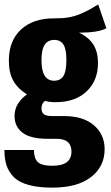

<svg xmlns="http://www.w3.org/2000/svg" viewBox="-22 -629 502 870"><path d="M422.9 -608.9 460 -501Q423.3 -481 335.9 -481Q379.9 -460.4 400.9 -427.2Q421.9 -394 421.9 -342.8Q421.9 -263.7 370.4 -214.8Q318.8 -166 230 -166Q202.1 -166 182.1 -171.9Q166 -160.6 166 -138.2Q166 -120.6 176.3 -111.8Q186.5 -103 214.8 -103H269Q355 -103 403.6 -61.3Q452.1 -19.5 452.1 46.9Q452.1 126 390.1 173.6Q328.1 221.2 214.8 221.2Q151.4 221.2 107.9 209.2Q64.5 197.3 41 173.8Q17.6 150.4 7.8 120.8Q-2 91.3 -2 50.8H131.8Q131.8 88.4 149.2 105.2Q166.5 122.1 215.8 122.1Q301.8 122.1 301.8 58.1Q301.8 0 234.9 0H194.8Q115.7 0 79.8 -27.8Q43.9 -55.7 43.9 -103Q43.9 -161.1 100.1 -201.2Q57.1 -228.5 37.6 -264.4Q18.1 -300.3 18.1 -354Q18.1 -444.8 73.7 -495.8Q129.4 -546.9 226.1 -545.9Q258.8 -545.4 287.1 -550Q315.4 -554.7 340.8 -565.4Q366.2 -576.2 382.1 -584.7Q397.9 -593.3 422.9 -608.9ZM224.1 -448.2Q195.3 -448.2 180.7 -426.5Q166 -404.8 166 -356Q166 -263.2 223.1 -263.2Q251.5 -263.2 265.1 -284.2Q278.8 -305.2 278.8 -357.9Q278.8 -406.2 265.4 -427.2Q252 -448.2 224.1 -448.2Z"/></svg>

Font: Fira Sans Compressed
Style: Bold
Weight: 700
Width: 1
Designer: Carrois Corporate & Edenspiekermann AG
Foundry: Carrois Corporate GbR & Edenspiekermann AG
Version: Version 4.203;PS 004.203;hotconv 1.0.88;makeotf.lib2.5.64775